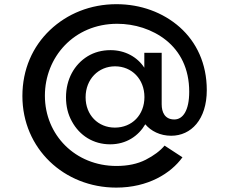

<svg xmlns="http://www.w3.org/2000/svg" viewBox="-20 -652 1063 896"><path d="M522.5 223.5C671 223.5 777.5 157 831.5 82L748 27.5C727.5 52 698 74 660 93.5C621.5 113 576 122.5 523.5 122.5C331.5 122.5 189.5 -22 189.5 -205.5C189.5 -384.5 324.5 -541 527 -541C607.5 -541 690.5 -516 755.5 -464C820.5 -411.5 863 -332.5 863 -224C863 -136 833.5 -94.5 793.5 -94.5C749 -94.5 734.5 -128.5 734.5 -165.5V-405.5H653.5V-336C621 -386 563.5 -418 496 -418C456 -418 420.5 -408.5 389 -389.5C326.5 -351 288 -282 288 -198C288 -156 297 -118.5 315.5 -85.5C351.5 -19 416 21.5 494 21.5C569.5 21.5 626 -17.5 658 -72C684.5 -40.5 727 -18.5 779 -18.5C871.5 -18.5 945 -94 945 -231.5C945 -355.5 897 -455.5 819 -525C740.5 -594.5 636 -632.5 523.5 -632.5C402 -632.5 293.5 -588 213 -511.5C132.5 -435 84.5 -328.5 84.5 -204C84.5 41.5 279 223.5 522.5 223.5ZM516 -56.5C438 -56.5 379.5 -115 379.5 -198C379.5 -282.5 439.5 -342.5 517 -342.5C595 -342.5 654 -283 654 -199C654 -116 596.5 -56.5 516 -56.5Z"/></svg>

Font: Spartan SemiBold
Style: Regular
Weight: 600
Designer: Matt Bailey, Mirko Velimirovic
Foundry: Matt Bailey
Version: Version 1.003